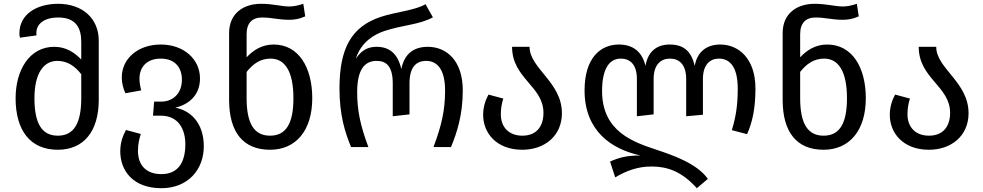

<svg xmlns="http://www.w3.org/2000/svg" viewBox="-20 -773 5167 1009"><path d="M62 -257C62 -87 139 14 284 14C417 14 499 -79 499 -249V-559C499 -679 410 -753 286 -753C171 -753 82 -697 82 -598C82 -589 83 -582 85 -575L172 -587C171 -594 171 -596 171 -599C171 -646 210 -681 286 -681C381 -681 407 -624 407 -553V-460C372 -497 327 -527 265 -527C133 -527 62 -402 62 -257ZM161 -257C161 -384 207 -453 281 -453C335 -453 374 -425 407 -383V-257C407 -123 367 -60 284 -60C201 -60 161 -122 161 -257Z M828 216C969 216 1051 117 1051 -4C1051 -131 977 -194 901 -207C976 -225 1031 -275 1031 -361C1031 -461 947 -539 825 -539C706 -539 620 -466 620 -366C620 -338 627 -309 639 -283L722 -298C717 -318 713 -338 713 -360C713 -418 749 -465 825 -465C901 -465 936 -416 936 -355C936 -277 884 -239 828 -239H790L784 -165H826C916 -165 954 -96 954 -15C954 72 922 142 828 142C746 142 705 93 705 20C705 -16 712 -44 720 -69L642 -90C624 -56 612 -22 612 22C612 124 679 216 828 216Z M1399 14C1535 14 1621 -87 1621 -257C1621 -418 1550 -539 1418 -539C1356 -539 1311 -509 1276 -472V-593C1276 -652 1305 -681 1357 -681C1410 -681 1441 -669 1501 -669C1526 -669 1553 -673 1584 -687L1574 -753C1541 -742 1519 -739 1500 -739C1458 -739 1416 -753 1352 -753C1257 -753 1184 -701 1184 -599V-245C1185 -78 1258 14 1399 14ZM1276 -257V-395C1309 -437 1348 -465 1402 -465C1476 -465 1522 -400 1522 -257C1522 -122 1482 -60 1399 -60C1316 -60 1276 -123 1276 -257Z M1825 0H1916C1874 -112 1857 -192 1857 -289C1857 -401 1892 -453 1959 -453C2006 -453 2044 -430 2044 -334V-162L2132 -172V-334C2132 -420 2166 -453 2220 -453C2268 -453 2319 -421 2319 -297C2319 -192 2300 -112 2258 0H2350C2380 -73 2412 -166 2412 -298C2412 -453 2328 -527 2228 -527C2155 -527 2105 -491 2089 -410C2071 -491 2026 -527 1960 -527C1924 -527 1886 -518 1850 -465C1879 -556 1952 -594 2000 -610C2092 -641 2185 -643 2255 -682L2216 -751C2165 -719 2057 -710 1980 -684C1828 -633 1764 -521 1764 -308C1764 -166 1794 -75 1825 0Z M2725 14C2842 14 2933 -59 2933 -178C2933 -342 2763 -413 2763 -527H2671C2671 -361 2836 -320 2836 -180C2836 -113 2803 -60 2725 -60C2654 -60 2612 -105 2612 -172C2612 -203 2617 -231 2625 -255L2547 -276C2530 -245 2519 -209 2519 -169C2519 -77 2586 14 2725 14Z M3052 -298C3052 -86 3192 11 3346 44C3280 44 3237 53 3186 76L3213 159C3271 125 3330 102 3404 102C3486 102 3562 127 3642 216L3700 167C3642 85 3513 42 3433 15C3310 -26 3144 -80 3144 -295C3144 -406 3179 -465 3242 -465C3292 -465 3327 -433 3327 -358V-162L3415 -172V-358C3415 -433 3452 -465 3501 -465C3550 -465 3586 -433 3586 -358V-162L3674 -170V-358C3674 -433 3711 -465 3758 -465C3807 -465 3857 -433 3857 -307C3857 -219 3847 -159 3826 -89L3906 -68C3933 -128 3950 -200 3950 -308C3950 -465 3862 -539 3765 -539C3695 -539 3644 -502 3631 -427C3613 -503 3574 -539 3499 -539C3431 -539 3385 -502 3372 -427C3354 -503 3305 -539 3232 -539C3137 -539 3052 -470 3052 -298Z M4308 14C4444 14 4530 -87 4530 -257C4530 -418 4459 -539 4327 -539C4265 -539 4220 -509 4185 -472V-593C4185 -652 4214 -681 4266 -681C4319 -681 4350 -669 4410 -669C4435 -669 4462 -673 4493 -687L4483 -753C4450 -742 4428 -739 4409 -739C4367 -739 4325 -753 4261 -753C4166 -753 4093 -701 4093 -599V-245C4094 -78 4167 14 4308 14ZM4185 -257V-395C4218 -437 4257 -465 4311 -465C4385 -465 4431 -400 4431 -257C4431 -122 4391 -60 4308 -60C4225 -60 4185 -123 4185 -257Z M4862 14C4979 14 5070 -59 5070 -178C5070 -342 4900 -413 4900 -527H4808C4808 -361 4973 -320 4973 -180C4973 -113 4940 -60 4862 -60C4791 -60 4749 -105 4749 -172C4749 -203 4754 -231 4762 -255L4684 -276C4667 -245 4656 -209 4656 -169C4656 -77 4723 14 4862 14Z"/></svg>

Font: FiraGO Unicode
Style: Regular
Weight: 400
Designer: bBox Type
Foundry: bBox Type GmbH
Version: Version 1.001;PS 001.001;hotconv 1.0.88;makeotf.lib2.5.64775